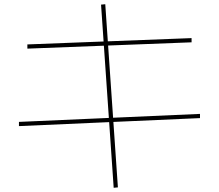

<svg xmlns="http://www.w3.org/2000/svg" viewBox="-20 -816 1040 912"><path d="M520 76 460 -794 480 -796 540 74ZM70 -217V-237L930 -275V-255ZM110 -585V-605L890 -635V-615Z"/></svg>

Font: M PLUS 1 Code Thin
Style: Regular
Weight: 250
Designer: Coji Morishita
Foundry: UNDERFOREST DESIGN
Version: Version 1.002